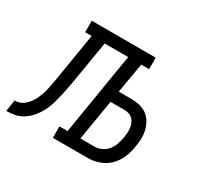

<svg xmlns="http://www.w3.org/2000/svg" viewBox="-172 -686 888 842"><g transform="rotate(30 272.0 -265.0)"><path d="M-56 0 -47 -58Q-36 -58 -25 -61Q-14 -64 -4.5 -71Q5 -78 13 -87Q21 -96 27 -106Q33 -116 37.5 -126Q42 -136 46 -147Q50 -158 52.5 -169Q55 -180 57 -191Q59 -202 61 -212.5Q63 -223 65 -234Q67 -246 69 -258.5Q71 -271 73 -283L104 -472H71V-530H395V-472H355L329 -320H392Q413 -320 433.5 -315.5Q454 -311 470.5 -299.5Q487 -288 497.5 -270.5Q508 -253 513 -233Q518 -213 517.5 -191Q517 -169 513 -148Q509 -120 497.5 -92Q486 -64 465 -42.5Q444 -21 415 -10.5Q386 0 358 0H180V-58H221L289 -472H170L136 -268Q136 -268 136 -267.5Q136 -267 136 -267Q132 -245 128 -223Q124 -201 119 -179.5Q114 -158 107.5 -136Q101 -114 90.5 -93.5Q80 -73 65 -54.5Q50 -36 30 -22.5Q10 -9 -12 -4.5Q-34 0 -56 0ZM358 -58Q376 -58 393.5 -66.5Q411 -75 422.5 -89.5Q434 -104 440 -121.5Q446 -139 449 -157Q451 -169 452 -181Q453 -193 451.5 -205Q450 -217 446 -227.5Q442 -238 434 -246.5Q426 -255 415 -259Q404 -263 392 -263H320L286 -58Z"/></g></svg>

Font: Iosevka Slab LtExObl
Style: Regular
Weight: 300
Width: 7
Italic angle: -9°
Monospace: yes
Designer: Belleve Invis
Foundry: Belleve Invis
Version: Version 11.1.0; ttfautohint (v1.8.3)